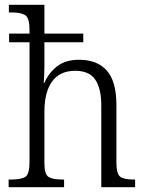

<svg xmlns="http://www.w3.org/2000/svg" viewBox="-20 -780 609 800"><path d="M16 0V-32H28Q69 -32 86 -43.5Q103 -55 103 -105V-604H18V-640H103V-656Q103 -704 86 -716Q69 -728 32 -728H17V-760H165V-640H327V-604H165V-499Q165 -480 164 -460.5Q163 -441 162 -435H165Q182 -475 217 -503Q252 -531 310 -531Q385 -531 425 -486Q465 -441 465 -343V-105Q465 -56 480.5 -44Q496 -32 535 -32H543V0H402V-340Q402 -411 377 -448Q352 -485 293 -485Q230 -485 197.5 -441Q165 -397 165 -313V-102Q165 -54 182 -43Q199 -32 238 -32H247V0Z"/></svg>

Font: Noto Serif Tamil SemiCondensed Light
Style: Italic
Weight: 300
Width: 4
Italic angle: -12°
Designer: Indian Type Foundry, Tom Grace, and the Monotype Design Team
Foundry: Monotype Imaging Inc.
Version: Version 2.003; ttfautohint (v1.8.4.7-5d5b)